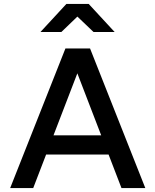

<svg xmlns="http://www.w3.org/2000/svg" viewBox="-20 -963 796 983"><path d="M582 -172H170V-270H582ZM724 0H602L357 -637H395L150 0H32L315 -715H441ZM567 -799H459L325 -927H427L294 -799H187L320 -943H434Z"/></svg>

Font: Wix Madefor Display SemiBold
Style: Regular
Weight: 600
Designer: Dalton Maag Ltd
Foundry: Dalton Maag Ltd
Version: Version 3.100